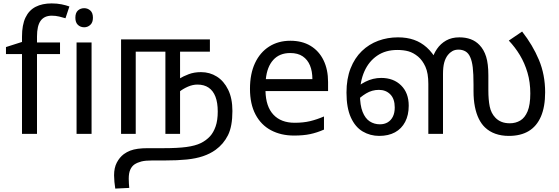

<svg xmlns="http://www.w3.org/2000/svg" viewBox="-20 -785 3280 1126"><path d="M332 -468H197V0H109V-468H15V-509L109 -539V-570Q109 -639 129.5 -682Q150 -725 189 -745Q228 -765 283 -765Q315 -765 341.5 -759.5Q368 -754 387 -747L364 -678Q348 -683 327 -688Q306 -693 284 -693Q240 -693 218.5 -663.5Q197 -634 197 -571V-536H332Z M517 -536V0H429V-536ZM474 -737Q494 -737 509.5 -723.5Q525 -710 525 -681Q525 -653 509.5 -639Q494 -625 474 -625Q452 -625 437 -639Q422 -653 422 -681Q422 -710 437 -723.5Q452 -737 474 -737Z M1159 -362Q1210 -362 1251.5 -336Q1293 -310 1318 -259Q1343 -208 1343 -134Q1343 -44 1317 8Q1291 60 1244 94Q1212 117 1170.5 131Q1129 145 1075 150.5Q1021 156 949 156H874Q832 156 809 162Q786 168 769 179Q753 190 744 210Q735 230 735 263Q735 278 736 291.5Q737 305 738 317L656 321Q653 303 651 281.5Q649 260 649 243Q649 199 665 168.5Q681 138 706 119Q724 106 743.5 98.5Q763 91 788.5 87.5Q814 84 847 84H940Q1022 84 1073.5 77Q1125 70 1157 54.5Q1189 39 1212 14Q1232 -8 1244.5 -43.5Q1257 -79 1257 -131Q1257 -183 1243.5 -218Q1230 -253 1203.5 -271Q1177 -289 1138 -289Q1110 -289 1081.5 -276.5Q1053 -264 1032 -247L1029 -322Q1055 -338 1087 -350Q1119 -362 1159 -362ZM690 0V-554H1211V-482H1036V0H950V-482H776V0Z M1683 -546Q1752 -546 1801.5 -516Q1851 -486 1877.5 -431.5Q1904 -377 1904 -304V-251H1537Q1539 -160 1583.5 -112.5Q1628 -65 1708 -65Q1759 -65 1798.5 -74.5Q1838 -84 1880 -102V-25Q1839 -7 1799 1.5Q1759 10 1704 10Q1628 10 1569.5 -21Q1511 -52 1478.5 -113.5Q1446 -175 1446 -264Q1446 -352 1475.5 -415Q1505 -478 1558.5 -512Q1612 -546 1683 -546ZM1682 -474Q1619 -474 1582.5 -433.5Q1546 -393 1539 -321H1812Q1812 -367 1798 -401Q1784 -435 1755.5 -454.5Q1727 -474 1682 -474Z M2204 12Q2151 12 2107 -14Q2063 -40 2037.5 -96.5Q2012 -153 2012 -242Q2012 -323 2036 -384Q2060 -445 2102 -485.5Q2144 -526 2198.5 -546Q2253 -566 2314 -566Q2366 -566 2407.5 -551.5Q2449 -537 2482.5 -507Q2516 -477 2542 -430L2513 -433Q2522 -468 2543 -498.5Q2564 -529 2596.5 -547.5Q2629 -566 2674 -566Q2711 -566 2740.5 -555Q2770 -544 2792 -521Q2818 -494 2831 -452.5Q2844 -411 2844 -343V-255Q2844 -200 2852 -160.5Q2860 -121 2885 -95Q2900 -79 2921 -70.5Q2942 -62 2970 -62Q3004 -62 3031 -78Q3058 -94 3074 -132Q3090 -170 3090 -237Q3090 -303 3073.5 -359Q3057 -415 3029 -461.5Q3001 -508 2964 -547L3042 -600Q3104 -521 3140.5 -434Q3177 -347 3177 -244Q3177 -159 3152.5 -102Q3128 -45 3081 -16.5Q3034 12 2964 12Q2921 12 2885.5 -0.5Q2850 -13 2824 -38Q2803 -58 2788 -88.5Q2773 -119 2765 -159.5Q2757 -200 2757 -250V-288Q2757 -353 2752.5 -390Q2748 -427 2738 -449Q2728 -473 2710 -483.5Q2692 -494 2669 -494Q2648 -494 2632.5 -485Q2617 -476 2607 -463Q2592 -444 2585 -417.5Q2578 -391 2578 -351V0H2492V-293Q2492 -356 2475 -393.5Q2458 -431 2432 -453Q2404 -476 2375.5 -484Q2347 -492 2310 -492Q2241 -492 2192 -458.5Q2143 -425 2117 -366.5Q2091 -308 2091 -232Q2091 -168 2106.5 -129Q2122 -90 2148.5 -73Q2175 -56 2208 -56Q2234 -56 2253.5 -67.5Q2273 -79 2284 -101Q2295 -123 2295 -155Q2295 -205 2269 -231.5Q2243 -258 2202 -258Q2162 -258 2127 -237Q2092 -216 2063 -184L2048 -248Q2078 -283 2122.5 -305.5Q2167 -328 2216 -328Q2288 -328 2332.5 -284Q2377 -240 2377 -165Q2377 -110 2356 -70Q2335 -30 2296.5 -9Q2258 12 2204 12Z"/></svg>

Font: ltamil15
Style: Book
Weight: 400
Designer: Jelle Bosma - Monotype Design Team
Foundry: Monotype Imaging Inc.
Version: Version 2.003